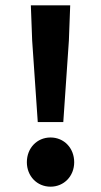

<svg xmlns="http://www.w3.org/2000/svg" viewBox="-20 -690 380 722"><path d="M122 -231H218L239 -537L244 -670H96L101 -537ZM170 12C221 12 259 -28 259 -80C259 -133 221 -173 170 -173C119 -173 81 -133 81 -80C81 -28 119 12 170 12Z"/></svg>

Font: Giro Sans Regular
Style: Bold
Weight: 700
Designer: Paul D. Hunt
Foundry: Adobe Systems Incorporated
Version: Version 1.000;PS 1.0;hotconv 1.0.88;makeotf.lib2.5.647800